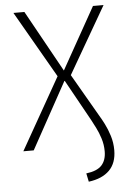

<svg xmlns="http://www.w3.org/2000/svg" viewBox="-59 -749 673 976"><g transform="rotate(-5 277.0 -261.0)"><path d="M354 183 345 140Q401 133 424.5 107Q448 81 448 36Q448 2 438 -29.5Q428 -61 415.5 -85.5Q403 -110 394 -127L277 -338H275L89 0H36L245 -369L246 -359L47 -705H103L277 -391L453 -705H507L307 -359V-370L437 -145Q447 -129 461 -101.5Q475 -74 486 -39Q497 -4 497 34Q497 100 460 137Q423 174 354 183Z"/></g></svg>

Font: Nunito Sans 7pt Condensed ExtraLight
Style: Regular
Weight: 250
Width: 3
Designer: Vernon Adams
Foundry: Vernon Adams
Version: Version 3.101;gftools[0.9.27]